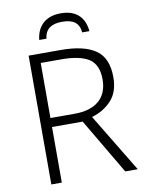

<svg xmlns="http://www.w3.org/2000/svg" viewBox="-98 -979 795 1048"><g transform="rotate(-10 300.0 -455.5)"><path d="M312 -911.1C228 -911.1 180.2 -864.3 171.9 -788.1H211.9C217.3 -840.3 252.4 -864.3 311 -864.3C372.1 -864.3 404.8 -842.8 410.2 -788.1H450.2C442.9 -865.7 397.5 -911.1 312 -911.1ZM100.1 -713.9V0H158.2V-308.1H328.1L509.8 0H579.1L382.8 -324.2C426.3 -336.4 462.9 -358.4 491.7 -389.6C520.5 -420.4 535.2 -463.4 535.2 -518.1C535.2 -589.4 513.7 -639.6 470.7 -669.4C427.2 -699.2 363.3 -713.9 277.8 -713.9ZM272.9 -663.1C340.8 -663.1 391.6 -652.3 425.3 -630.9C458.5 -608.9 475.1 -570.8 475.1 -516.1C475.1 -413.1 408.7 -357.9 293 -357.9H158.2V-663.1Z"/></g></svg>

Font: Noto Reveo Sans
Style: Regular
Weight: 300
Designer: Monotype Design Team
Foundry: Monotype Imaging Inc.
Version: Version 2.007